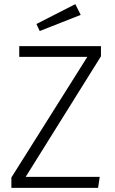

<svg xmlns="http://www.w3.org/2000/svg" viewBox="-20 -908 556 928"><path d="M344 -888 156 -792 172 -758 370 -836ZM468 -685H73V-633H402L35 -50V0H454L462 -53H104L468 -636Z"/></svg>

Font: FiraGO Light
Style: Regular
Weight: 300
Designer: bBox Type
Foundry: bBox Type GmbH
Version: Version 1.001;PS 001.001;hotconv 1.0.88;makeotf.lib2.5.64775